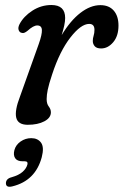

<svg xmlns="http://www.w3.org/2000/svg" viewBox="-20 -476 481 747"><path d="M65.5 -348Q56.5 -349 52.8 -358.5Q49 -368 56 -382Q72 -412.5 106 -434.5Q140 -456.5 180 -456.5Q233.5 -456.5 233.5 -406Q233.5 -393 229.8 -376Q226 -359 220 -339.5Q254 -396 293 -426Q332 -456 370.5 -456Q404 -456 422.5 -434.8Q441 -413.5 441 -376.5Q441 -336 420.5 -311.8Q400 -287.5 373.5 -287.5Q356 -287.5 348.5 -296.2Q341 -305 341 -316.5Q341 -327 344.2 -337Q347.5 -347 347.5 -360Q347.5 -383 327 -383Q295 -383 253.8 -330Q212.5 -277 183 -187Q170 -148 165.8 -127.2Q161.5 -106.5 161.5 -90.5Q161.5 -72 169.8 -61.5Q178 -51 178 -39Q178 -17.5 152.5 -4Q127 9.5 88 9.5Q50 9.5 43.2 -18Q36.5 -45.5 58 -101L130.5 -304Q144 -342 143 -359.5Q142 -377 125 -377Q110 -377 87.5 -356.5Q73.5 -345 65.5 -348ZM68 151.5Q47 151.5 39 139.5Q31 127.5 36 108Q41.5 87.5 60.2 74.5Q79 61.5 101.5 61.5Q127 61.5 139.8 79.2Q152.5 97 142.5 135.5Q118 227 28.5 249Q3 255.5 3 236.5Q3.5 219 25.5 213.5Q53.5 205.5 68 192.5Q82.5 179.5 86.5 164.5Q90 151.5 76 151.5Z"/></svg>

Font: Fraunces 72pt S100
Style: Italic
Weight: 400
Italic angle: -16°
Version: Version 1.000; ttfautohint (v1.8.3)